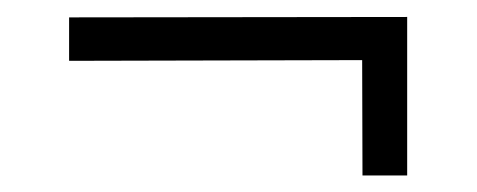

<svg xmlns="http://www.w3.org/2000/svg" viewBox="-20 -410 576 232"><path d="M472 -389.5V-337.5L63.5 -336.5V-389ZM472 -376V-198H418L417.5 -376Z"/></svg>

Font: Public Sans ExtraLight
Style: Regular
Weight: 250
Designer: The Public Sans Project Authors: Dan O. Williams and USWDS (Libre Franklin designed by Pablo Impallari and Rodrigo Fuenz
Version: Version 1.007